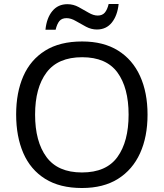

<svg xmlns="http://www.w3.org/2000/svg" viewBox="-20 -933 821 963"><path d="M720 -358Q720 -247 682.5 -164.5Q645 -82 572 -36Q499 10 391 10Q280 10 206.5 -36Q133 -82 97 -165Q61 -248 61 -359Q61 -469 97 -551Q133 -633 206.5 -679Q280 -725 392 -725Q499 -725 572 -679.5Q645 -634 682.5 -551.5Q720 -469 720 -358ZM156 -358Q156 -223 213 -145.5Q270 -68 391 -68Q513 -68 569 -145.5Q625 -223 625 -358Q625 -493 569 -569.5Q513 -646 392 -646Q271 -646 213.5 -569.5Q156 -493 156 -358ZM208 -784Q214 -843 242.5 -877.5Q271 -912 318 -912Q348 -912 374.5 -897.5Q401 -883 425 -869Q449 -855 470 -855Q493 -855 505.5 -869.5Q518 -884 525 -913H575Q569 -855 541 -820Q513 -785 466 -785Q438 -785 411.5 -799Q385 -813 360.5 -827.5Q336 -842 314 -842Q290 -842 278 -827.5Q266 -813 259 -784Z"/></svg>

Font: Noto Sans Inscriptional Pahlavi
Style: Regular
Weight: 400
Designer: Monotype Design Team
Foundry: Monotype Imaging Inc.
Version: Version 2.003; ttfautohint (v1.8.4.7-5d5b)